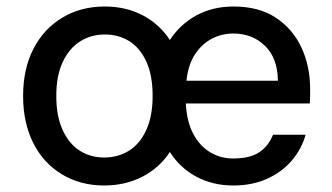

<svg xmlns="http://www.w3.org/2000/svg" viewBox="-20 -558 1019 590"><path d="M300 12Q227 12 170 -22.5Q113 -57 82 -119Q51 -181 51 -263Q51 -346 82.5 -407.5Q114 -469 171 -503.5Q228 -538 302 -538Q367 -538 418.5 -511Q470 -484 502 -435Q534 -484 584 -511Q634 -538 698 -538Q775 -538 827 -504Q879 -470 906 -412.5Q933 -355 933 -285Q933 -275 933 -264Q933 -253 932 -240H551Q554 -184 574 -146.5Q594 -109 626 -90Q658 -71 696 -71Q748 -71 776.5 -90Q805 -109 819 -144H919Q907 -100 876.5 -64.5Q846 -29 800.5 -8.5Q755 12 697 12Q634 12 583.5 -15Q533 -42 502 -91Q470 -42 417.5 -15Q365 12 300 12ZM300 -74Q343 -74 376.5 -95Q410 -116 429.5 -158.5Q449 -201 449 -263Q449 -326 430 -368Q411 -410 378 -431Q345 -452 302 -452Q260 -452 226.5 -431Q193 -410 173 -368Q153 -326 153 -263Q153 -201 172.5 -158.5Q192 -116 225 -95Q258 -74 300 -74ZM553 -310H834Q833 -380 794 -417.5Q755 -455 697 -455Q661 -455 630 -438.5Q599 -422 578.5 -390Q558 -358 553 -310Z"/></svg>

Font: DM Sans 9pt Medium
Style: Regular
Weight: 500
Version: Version 4.004;gftools[0.9.30]